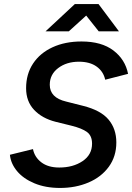

<svg xmlns="http://www.w3.org/2000/svg" viewBox="-20 -915 653 949"><path d="M29 -150 143 -178Q151 -138 184.5 -112.5Q218 -87 273 -87Q341 -87 388 -118.5Q435 -150 435 -205Q435 -244 410 -262.5Q385 -281 332 -294L255 -313Q188 -330 148.5 -372Q109 -414 109 -479Q109 -549 143.5 -601Q178 -653 240 -681.5Q302 -710 383 -710Q482 -710 540.5 -665.5Q599 -621 613 -550L500 -521Q491 -562 457.5 -586Q424 -610 370 -610Q309 -610 267.5 -578.5Q226 -547 226 -496Q226 -432 307 -413L390 -392Q478 -370 516.5 -324Q555 -278 555 -211Q555 -142 518 -91Q481 -40 417.5 -13Q354 14 277 14Q205 14 150 -9Q95 -32 64 -69.5Q33 -107 29 -150ZM350 -895H467L568 -760H468L406 -838L320 -760H205Z"/></svg>

Font: Oak Sans Semibold
Style: Italic
Weight: 600
Italic angle: -9.49998°
Foundry: Erik Kennedy, Walven
Version: Version 1.000